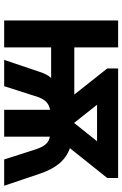

<svg xmlns="http://www.w3.org/2000/svg" viewBox="147 -733 586 920"><g transform="rotate(90 440.0 -273.0)"><path d="M78 -546H207V-336H433L308 -494V-546H833V-494L690 -315Q734 -299 763.5 -264Q793 -229 813 -169L870 0H744L698 -144Q687 -180 672.5 -197.5Q658 -215 635 -219V0H506V-220Q480 -215 465 -198.5Q450 -182 439 -144L393 0H267L324 -169Q336 -207 354 -225H207V0H78ZM657 -445H482L569 -335Z"/></g></svg>

Font: OpenSansMMV
Style: Bold
Weight: 700
Foundry: Ascender Corporation
Version: Version 4.001